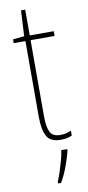

<svg xmlns="http://www.w3.org/2000/svg" viewBox="-98 -695 437 953"><g transform="rotate(-10 121.0 -218.0)"><path d="M167 -14Q183 -14 197 -17.5Q211 -21 222 -26V-1Q210 4 197 7Q184 10 166 10Q113 10 95 -23.5Q77 -57 77 -120V-503H18V-522L75 -528L82 -657H103V-527H224V-503H103V-119Q103 -66 116 -40Q129 -14 167 -14ZM188 70Q179 106 164 146.5Q149 187 129 221H114V212Q122 195 131 167Q140 139 148 110Q156 81 158 61H188Z"/></g></svg>

Font: Noto Sans Khmer Condensed Thin
Style: Regular
Weight: 100
Width: 3
Designer: Danh Hong and the Monotype Design Team
Foundry: Monotype Imaging Inc.
Version: Version 2.004; ttfautohint (v1.8.4.7-5d5b)